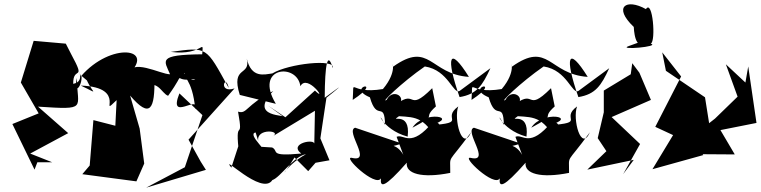

<svg xmlns="http://www.w3.org/2000/svg" viewBox="-20 -802 3503 884"><path d="M394 -420 366 -469C396 -370 453 -361 352 -408C575 -400 428 -255 517 -341L511 -223L410 -249L393 -40L359 0L608 33L644 -49L623 -210L579 -362C671 -254 694 -298 691 -445C677 -472 680 -488 633 -393C704 -447 723 -371 754 -361C849 -493 759 -420 879 -438C855 -418 815 -479 831 -464C815 -450 866 -444 879 -299C900 -372 752 -236 806 -372L912 -272L831 -32L653 62L928 -20L904 -58L848 -159L1060 -395C981 -369 1018 -469 1033 -397C927 -589 936 -586 766 -563C918 -544 917 -631 911 -552C703 -550 736 -524 763 -460C717 -460 582 -539 568 -456C704 -582 490 -610 353 -451C326 -504 380 -427 317 -416C316 -503 379 -421 308 -552L283 -601L135 -614L76 -422L158 -280L37 -231L139 -21L152 -55H220L119 -95L294 -189L155 -311C387 -296 335 -301 334 -443C315 -355 361 -406 355 -453Z M1497 -64 1455 -165 1483 -352C1529 -389 1588 -436 1475 -352C1476 -506 1488 -570 1512 -489C1526 -533 1308 -509 1234 -464C1197 -459 1138 -440 1116 -532C1136 -449 1041 -502 1084 -365L1250 -324C1147 -495 1349 -514 1363 -405C1395 -466 1492 -325 1430 -385L1294 -262L1214 -316L1288 -262C1311 -275 1117 -256 1238 -383C1109 -317 1118 -275 1076 -288C1104 -132 1057 -283 1082 -85C1090 -184 1091 -168 1045 -30C990 -103 1186 103 1234 27C1270 16 1333 -84 1389 -92C1286 -37 1252 60 1336 -77L1399 -14C1485 -112 1483 -106 1396 -46ZM1169 -153C1158 -215 1286 -200 1233 -173L1430 -292L1427 -138C1433 -166 1306 -142 1367 -95C1215 -81 1266 -106 1233 -123L1167 -127C1236 -86 1112 -185 1157 -192Z M1837 -89C1783 -185 1677 -92 1831 -141L1615 -214C1568 -199 1696 -53 1601 -75C1552 -87 1710 63 1734 19C1729 63 1750 64 1853 -53C1846 -2 1923 20 2053 -6C2054 -96 2036 -38 2149 -193C2108 -100 2068 -255 2090 -312C2009 -253 2139 -238 1959 -225C2104 -263 1930 -296 1879 -214C2006 -282 1918 -250 1987 -312L1970 -396C1846 -272 1907 -412 1781 -303C1880 -334 1794 -409 1760 -342C1728 -323 1829 -422 1936 -496C2046 -479 2066 -364 2097 -384L2238 -488C2201 -408 2175 -368 2096 -355C2031 -541 2048 -594 2139 -448C1959 -460 1960 -616 1790 -495C1780 -527 1814 -476 1743 -392C1580 -365 1612 -455 1604 -342C1756 -442 1568 -402 1683 -354C1716 -238 1750 -342 1753 -227C1710 -315 1732 -206 1857 -173C1872 -299 1766 -232 1817 -267C1894 -262 1943 -265 2006 -124C1989 -195 2033 -233 1975 -243C1871 -115 1840 -188 1806 -172Z M2384 -89C2330 -185 2224 -92 2378 -141L2162 -214C2115 -199 2243 -53 2148 -75C2099 -87 2257 63 2281 19C2276 63 2297 64 2400 -53C2393 -2 2470 20 2600 -6C2601 -96 2583 -38 2696 -193C2655 -100 2615 -255 2637 -312C2556 -253 2686 -238 2506 -225C2651 -263 2477 -296 2426 -214C2553 -282 2465 -250 2534 -312L2517 -396C2393 -272 2454 -412 2328 -303C2427 -334 2341 -409 2307 -342C2275 -323 2376 -422 2483 -496C2593 -479 2613 -364 2644 -384L2785 -488C2748 -408 2722 -368 2643 -355C2578 -541 2595 -594 2686 -448C2506 -460 2507 -616 2337 -495C2327 -527 2361 -476 2290 -392C2127 -365 2159 -455 2151 -342C2303 -442 2115 -402 2230 -354C2263 -238 2297 -342 2300 -227C2257 -315 2279 -206 2404 -173C2419 -299 2313 -232 2364 -267C2441 -262 2490 -265 2553 -124C2536 -195 2580 -233 2522 -243C2418 -115 2387 -188 2353 -172Z M2849 0 2927 -139 2796 -263 2977 -342 2924 -467 2891 -511 2884 -460 2760 -385V-285L2732 -166L2772 -106L2684 -21L2898 -66ZM2875 -590C2819 -570 3024 -587 2976 -601C3001 -610 2985 -808 2954 -760C2863 -811 2801 -770 2898 -678C2898 -678 2902 -550 2958 -620Z M3211 -174 3249 -209 3226 -354 3046 -476 3029 -561 3116 -450 2997 -218 3079 -180 2984 -23 3218 -88 3215 -92 3363 -91 3297 -203 3463 -236 3425 -496 3412 -422 3322 -506 3376 -357 3272 -256 3131 -146Z"/></svg>

Font: Asimov Silicon
Style: Regular
Weight: 400
Designer: Google
Version: Version 2.000980; 2014